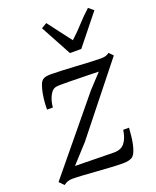

<svg xmlns="http://www.w3.org/2000/svg" viewBox="-153 -913 821 1013"><g transform="rotate(-20 257.5 -407.0)"><path d="M405.5 -489.5Q393.5 -490 367.5 -490.5Q341.5 -491 309.5 -491.8Q277.5 -492.5 247.2 -493Q217 -493.5 196.2 -493.2Q175.5 -493 172.5 -492Q147 -491 131.2 -460.8Q115.5 -430.5 113 -394.5H80.5Q80 -410.5 81.8 -434Q83.5 -457.5 88 -482Q92.5 -506.5 99.5 -526Q106.5 -545.5 117 -553Q123 -557.5 133 -560.2Q143 -563 161.5 -563Q188 -563 226.2 -561.2Q264.5 -559.5 305.5 -557Q346.5 -554.5 382.8 -552.8Q419 -551 441 -551Q452.5 -551 464.2 -553.5Q476 -556 487.5 -565L509 -542.5L209.5 -166L117 -64.5Q137.5 -64.5 171.2 -63.8Q205 -63 240.2 -62.5Q275.5 -62 302.2 -61.5Q329 -61 336 -61Q375.5 -61 395.2 -86.2Q415 -111.5 421.5 -157H454Q452.5 -135.5 450 -111Q447.5 -86.5 442.5 -64Q437.5 -41.5 429.8 -24.8Q422 -8 410.5 -1Q404 2.5 391.8 5.8Q379.5 9 361.5 9Q334.5 9 295.8 6.8Q257 4.5 215.5 1.5Q174 -1.5 138 -3.8Q102 -6 80 -6Q66.5 -6 54.8 -2Q43 2 31.5 11L6.5 -14.5L333 -411.5ZM202 -807 232.5 -825Q257.5 -791.5 282.8 -758.5Q308 -725.5 333.5 -692Q370.5 -725.5 400 -758.5Q429.5 -791.5 466.5 -825L494.5 -802L359.5 -633.5H296Z"/></g></svg>

Font: Merriweather 7pt Light
Style: Italic
Weight: 300
Italic angle: -7.8°
Designer: Eben Sorkin
Foundry: Eben Sorkin
Version: Version 2.200;gftools[0.9.31]